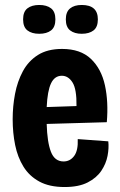

<svg xmlns="http://www.w3.org/2000/svg" viewBox="-20 -739 485 773"><path d="M240 14Q179 14 138.5 -8Q98 -30 74.5 -68Q51 -106 41 -155Q31 -204 31 -259Q31 -311 40.5 -361Q50 -411 72 -452Q94 -493 132.5 -517.5Q171 -542 230 -542Q304 -542 346 -502Q388 -462 402.5 -395.5Q417 -329 410 -247L168 -240Q170 -167 185 -128Q200 -89 236 -89Q262 -89 278.5 -111Q295 -133 293 -179L416 -170Q419 -143 413 -111.5Q407 -80 388 -51.5Q369 -23 333 -4.5Q297 14 240 14ZM229 -434Q200 -434 185.5 -403.5Q171 -373 168 -308L288 -312Q289 -380 272 -407Q255 -434 229 -434ZM309 -603Q280 -603 262.5 -616.5Q245 -630 245 -661Q245 -691 262 -705Q279 -719 309 -719Q374 -719 374 -661Q374 -630 356.5 -616.5Q339 -603 309 -603ZM138 -603Q108 -603 90.5 -616.5Q73 -630 73 -661Q73 -692 90.5 -705.5Q108 -719 138 -719Q168 -719 185.5 -705.5Q203 -692 203 -661Q203 -630 185.5 -616.5Q168 -603 138 -603Z"/></svg>

Font: Bricolage Grotesque 12pt Condensed Bricolage Grotesque 10pt Condensed Regular
Style: Bold
Weight: 700
Width: 3
Designer: Mathieu Triay
Foundry: Atelier Triay
Version: Version 1.001; ttfautohint (v1.8.4.7-5d5b);gftools[0.9.33.de